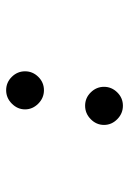

<svg xmlns="http://www.w3.org/2000/svg" viewBox="85 -502 429 640"><g transform="rotate(-90 300.0 -182.5)"><path d="M363.3 -269.8Q344.7 -251 318.8 -251Q293 -251 273.9 -270Q254.9 -289.1 254.9 -314Q254.9 -338.9 273.9 -357.9Q293 -377 318.8 -377Q344.7 -377 363.3 -358.2Q381.8 -339.4 381.8 -314Q381.8 -288.6 363.3 -269.8ZM311.5 -6.6Q293 12.2 267.1 12.2Q241.2 12.2 222.2 -6.6Q203.1 -25.4 203.1 -50.8Q203.1 -76.2 222.2 -95Q241.2 -113.8 267.1 -113.8Q293 -113.8 311.5 -95Q330.1 -76.2 330.1 -50.8Q330.1 -25.4 311.5 -6.6Z"/></g></svg>

Font: Compagnon Light Italic
Style: Regular
Weight: 400
Italic angle: -12°
Designer: Valentin Papon
Foundry: Velvetyne Type Foundry
Version: Version 1.000;PS 001.000;hotconv 1.0.88;makeotf.lib2.5.64775